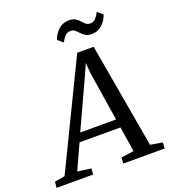

<svg xmlns="http://www.w3.org/2000/svg" viewBox="-233 -1077 1060 1198"><g transform="rotate(-20 297.0 -478.0)"><path d="M-65.5 0 -61.5 -39.5 6.5 -51.5 344 -748H453L574.5 -53L655 -39.5L652.5 0H378L380 -39.5L464.5 -51.5L438 -218H166.5L90.5 -52L181 -39.5L177.5 0ZM191.5 -274H429.5L378 -601.5L372.5 -670L344.5 -606.5ZM470 -826.5Q444.5 -826.5 429 -836.2Q413.5 -846 402.2 -858.5Q391 -871 379.5 -880.8Q368 -890.5 351 -890.5Q327 -890.5 313.2 -875Q299.5 -859.5 287.5 -836.5L252.5 -866.5Q266.5 -905.5 295 -930.8Q323.5 -956 363.5 -956Q390 -956 405.8 -946.5Q421.5 -937 432.5 -924.2Q443.5 -911.5 454.8 -901.8Q466 -892 483 -892Q506.5 -892 520.2 -907.5Q534 -923 546 -946L580.5 -916Q567 -877 538.8 -851.8Q510.5 -826.5 470 -826.5Z"/></g></svg>

Font: Merriweather 20pt
Style: Italic
Weight: 400
Italic angle: -7.8°
Version: Version 2.101